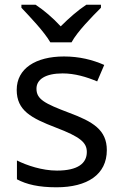

<svg xmlns="http://www.w3.org/2000/svg" viewBox="-20 -786 519 816"><path d="M194 -606H284C308 -651 371 -715 409 -753V-766H347C312 -743 274 -710 238 -674C205 -710 166 -743 131 -766H71V-753C107 -715 168 -651 194 -606ZM434 -148C434 -234 375 -269 273 -307C170 -346 135 -364 135 -409C135 -449 174 -474 246 -474C298 -474 348 -459 393 -440L423 -510C373 -532 317 -546 252 -546C132 -546 51 -495 51 -404C51 -316 113 -284 217 -244C322 -204 349 -180 349 -140C349 -92 311 -61 222 -61C159 -61 94 -83 52 -104V-24C93 -2 145 10 220 10C351 10 434 -44 434 -148Z"/></svg>

Font: Noto Sans Nandinagari
Style: Regular
Weight: 400
Designer: Ek Type
Foundry: Ek Type
Version: Version 1.002